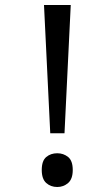

<svg xmlns="http://www.w3.org/2000/svg" viewBox="-20 -734 423 768"><path d="M181 -201 156 -714H263L238 -201ZM147 -54Q147 -91 165 -106Q183 -121 209 -121Q234 -121 252.5 -106Q271 -91 271 -54Q271 -18 252.5 -2Q234 14 209 14Q183 14 165 -2Q147 -18 147 -54Z"/></svg>

Font: bangla115
Style: Regular
Weight: 400
Designer: Jelle Bosma - Monotype Design Team
Foundry: Monotype Imaging Inc.
Version: Version 2.003